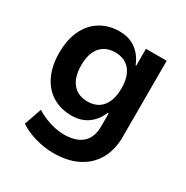

<svg xmlns="http://www.w3.org/2000/svg" viewBox="-161 -646 941 971"><g transform="rotate(30 309.5 -160.5)"><path d="M279 190Q228 190 174.5 175Q121 160 81 133L116 32Q140 47 168 58.5Q196 70 224.5 76Q253 82 278 82Q348 82 385 49.5Q422 17 422 -49V-123H416Q398 -77 359 -48.5Q320 -20 264 -20Q200 -20 152 -49.5Q104 -79 78 -134.5Q52 -190 52 -265Q52 -341 78 -396Q104 -451 152 -481Q200 -511 264 -511Q320 -511 359.5 -482Q399 -453 418 -403H422V-501H543V-56Q543 19 511.5 74.5Q480 130 421 160Q362 190 279 190ZM298 -122Q354 -122 384.5 -159.5Q415 -197 415 -266Q415 -334 384.5 -371Q354 -408 298 -408Q242 -408 211 -371.5Q180 -335 180 -266Q180 -197 211 -159.5Q242 -122 298 -122Z"/></g></svg>

Font: Nunito Sans 7pt SemiCondensed
Style: Bold
Weight: 700
Width: 4
Designer: Vernon Adams
Foundry: Vernon Adams
Version: Version 3.101;gftools[0.9.27]